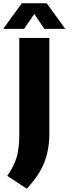

<svg xmlns="http://www.w3.org/2000/svg" viewBox="-62 -970 416 1165"><path d="M-18 97Q23 39.5 39 -15.8Q55 -71 55 -151.5V-740H237.5V-156Q237 -60 205.8 18.2Q174.5 96.5 100 175ZM334 -795H207L146 -885.5L84.5 -795H-42.5L70 -950H221.5Z"/></svg>

Font: Encode Sans Semi Condensed ExBd
Style: Regular
Weight: 800
Width: 4
Designer: Multiple Designers
Foundry: Impallari Type
Version: Version 2.000